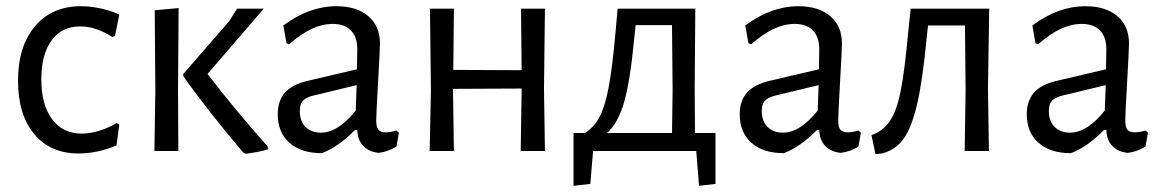

<svg xmlns="http://www.w3.org/2000/svg" viewBox="-20 -486 3742 618"><path d="M364 -439 350 -370 341 -367Q289 -401 238 -401Q179 -401 146 -356Q113 -311 113 -230Q113 -149 147.5 -102.5Q182 -56 243 -56Q270 -56 299.5 -65Q329 -74 355 -90L364 -85L355 -18Q294 8 233 8Q142 8 90 -54.5Q38 -117 38 -226Q38 -337 92.5 -401.5Q147 -466 241 -466Q272 -466 305.5 -458.5Q339 -451 364 -439Z M480 -194 478 -453 555 -460 553 -201 554 0H477ZM648 -248Q736 -133 842 -14V-5Q823 1 800.5 4.5Q778 8 771 9L763 5Q642 -138 570 -241V-248L717 -417L743 -458H829Z M1203 -346Q1203 -329 1197 -223Q1191 -117 1191 -99Q1191 -77 1198 -68.5Q1205 -60 1222 -60Q1237 -60 1256 -66L1264 -59L1256 -14Q1227 3 1199 6Q1168 3 1149.5 -16Q1131 -35 1130 -68H1123Q1069 -13 1016 7Q949 7 911.5 -26.5Q874 -60 874 -118Q874 -162 897.5 -188Q921 -214 967 -225L1129 -263L1130 -328Q1130 -367 1109.5 -388Q1089 -409 1051 -409Q1017 -409 983 -393Q949 -377 910 -343L902 -347L892 -404Q975 -466 1063 -466Q1128 -466 1165.5 -434Q1203 -402 1203 -346ZM983 -177Q963 -171 954 -160.5Q945 -150 945 -129Q945 -96 963.5 -77.5Q982 -59 1013 -59Q1068 -59 1125 -130L1128 -212Z M1731 -201 1734 0H1656L1659 -194V-201L1438 -200L1441 0H1363L1367 -194L1364 -458H1441L1439 -261L1659 -260L1657 -458H1734Z M2283 -58V106L2230 112L2221 0H1889L1880 106L1826 112V-58H1863Q1893 -77 1910.5 -111Q1928 -145 1939.5 -207Q1951 -269 1961 -380L1968 -458H2218L2216 -201L2217 -58ZM2145 -194 2143 -405H2026L2022 -368Q2009 -229 1989.5 -159.5Q1970 -90 1934 -58H2143Z M2690 -346Q2690 -329 2684 -223Q2678 -117 2678 -99Q2678 -77 2685 -68.5Q2692 -60 2709 -60Q2724 -60 2743 -66L2751 -59L2743 -14Q2714 3 2686 6Q2655 3 2636.5 -16Q2618 -35 2617 -68H2610Q2556 -13 2503 7Q2436 7 2398.5 -26.5Q2361 -60 2361 -118Q2361 -162 2384.5 -188Q2408 -214 2454 -225L2616 -263L2617 -328Q2617 -367 2596.5 -388Q2576 -409 2538 -409Q2504 -409 2470 -393Q2436 -377 2397 -343L2389 -347L2379 -404Q2462 -466 2550 -466Q2615 -466 2652.5 -434Q2690 -402 2690 -346ZM2470 -177Q2450 -171 2441 -160.5Q2432 -150 2432 -129Q2432 -96 2450.5 -77.5Q2469 -59 2500 -59Q2555 -59 2612 -130L2615 -212Z M3160 -201 3163 0H3085L3088 -194L3086 -404H2967L2963 -367Q2950 -228 2932 -151Q2914 -74 2887.5 -38Q2861 -2 2818 8L2798 10L2785 -51Q2822 -64 2844 -96Q2866 -128 2879 -193Q2892 -258 2903 -380L2911 -456L2910 -458H3164Z M3614 -346Q3614 -329 3608 -223Q3602 -117 3602 -99Q3602 -77 3609 -68.5Q3616 -60 3633 -60Q3648 -60 3667 -66L3675 -59L3667 -14Q3638 3 3610 6Q3579 3 3560.5 -16Q3542 -35 3541 -68H3534Q3480 -13 3427 7Q3360 7 3322.5 -26.5Q3285 -60 3285 -118Q3285 -162 3308.5 -188Q3332 -214 3378 -225L3540 -263L3541 -328Q3541 -367 3520.5 -388Q3500 -409 3462 -409Q3428 -409 3394 -393Q3360 -377 3321 -343L3313 -347L3303 -404Q3386 -466 3474 -466Q3539 -466 3576.5 -434Q3614 -402 3614 -346ZM3394 -177Q3374 -171 3365 -160.5Q3356 -150 3356 -129Q3356 -96 3374.5 -77.5Q3393 -59 3424 -59Q3479 -59 3536 -130L3539 -212Z"/></svg>

Font: Alegreya Sans
Style: Regular
Weight: 400
Designer: Juan Pablo del Peral
Foundry: Huerta Tipografica
Version: Version 2.008; ttfautohint (v1.6)